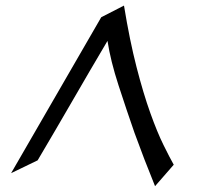

<svg xmlns="http://www.w3.org/2000/svg" viewBox="-20 -795 710 675"><path d="M525.1 -140.5Q486.2 -235.9 452.8 -328.2Q425.1 -407.7 396.9 -494.4Q368.7 -581 357.9 -651.3Q293.3 -542.1 235.1 -441.3Q176.9 -340.5 112.3 -231.3L19 -186.2L335.9 -734.4L415.9 -775.4Q435.9 -652.8 460 -559.2Q484.1 -465.6 508.5 -397.7Q532.8 -329.7 554.9 -285.1Q576.9 -240.5 590.8 -215.9Z"/></svg>

Font: MM Jasmine
Style: Regular
Weight: 400
Designer: Khon Soe Zaw Thu
Version: Version 1.00 July 11, 2016, initial release